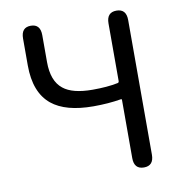

<svg xmlns="http://www.w3.org/2000/svg" viewBox="-82 -810 831 885"><g transform="rotate(-10 333.5 -367.0)"><path d="M521 0Q475 0 475 -52V-324Q475 -329 470 -328Q411 -318 341 -318Q211 -318 146 -371Q75 -429 75 -556V-682Q75 -734 120 -734Q165 -734 165 -682V-556Q165 -467 213 -429Q256 -394 350 -394Q420 -394 468 -404Q475 -405 475 -413V-682Q475 -734 521 -734Q567 -734 567 -682V-52Q567 0 521 0Z"/></g></svg>

Font: Resource Han Rounded KR
Style: Regular
Weight: 400
Designer: Cyano Hao (round all glyphs); Ryoko NISHIZUKA 西塚涼子 (kana, bopomofo & ideographs); Paul D. Hunt (Latin, Greek & Cyrillic)
Foundry: Cyano Hao
Version: 0.990